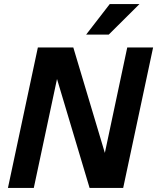

<svg xmlns="http://www.w3.org/2000/svg" viewBox="-20 -923 772 943"><path d="M19 0 166 -690H340L495 -172L605 -690H732L585 0H420L260 -535L146 0ZM403 -753 519 -903H665L514 -753Z"/></svg>

Font: Radio Canada SemiBold
Style: Italic
Weight: 600
Italic angle: -12°
Designer: Charles Daoud, Etienne Aubert Bonn, Alexandre Saumier Demers, Jacques Le Bailly
Foundry: Radio-Canada
Version: Version 2.104; ttfautohint (v1.8.4.7-5d5b);gftools[0.9.28.de